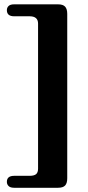

<svg xmlns="http://www.w3.org/2000/svg" viewBox="-20 -760 416 908"><path d="M160 37.5V-648.5Q160 -683 120 -683H47Q12.5 -683 12.5 -712Q12.5 -724 20.8 -731.8Q29 -739.5 47 -739.5H254.5Q278 -739.5 288 -728.5Q298 -717.5 298 -694.5V83Q298 106.5 288 117.2Q278 128 254.5 128H47Q29 128 20.8 120Q12.5 112 12.5 100Q12.5 71.5 47 71.5H120Q141 71.5 150.5 63.8Q160 56 160 37.5Z"/></svg>

Font: Fraunces 9pt
Style: Bold
Weight: 700
Version: Version 1.000;[b76b70a41]